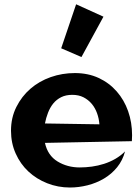

<svg xmlns="http://www.w3.org/2000/svg" viewBox="-20 -796 634 878"><path d="M584 -177.7Q584 -170.9 583.5 -164.1Q583 -157.2 583 -150.4L185.5 -142.6Q198.2 -85 243.2 -57.6Q288.1 -30.3 344.7 -30.3Q372.1 -30.3 400.4 -34.2Q428.7 -38.1 456.1 -46.9Q483.4 -55.7 507.8 -69.8Q532.2 -84 551.8 -103.5Q541 -62.5 515.6 -31.2Q490.2 0 455.6 20.5Q420.9 41 380.4 51.3Q339.8 61.5 299.8 61.5Q245.1 61.5 195.8 42Q146.5 22.5 109.9 -11.7Q73.2 -45.9 51.8 -93.8Q30.3 -141.6 30.3 -198.2Q30.3 -257.8 54.7 -306.6Q79.1 -355.5 119.1 -390.1Q159.2 -424.8 211.9 -443.4Q264.6 -461.9 322.3 -461.9Q382.8 -461.9 431.2 -439.5Q479.5 -417 513.7 -377.9Q547.9 -338.9 565.9 -287.6Q584 -236.3 584 -177.7ZM434.6 -227.5Q432.6 -253.9 423.8 -278.3Q415 -302.7 399.4 -321.3Q383.8 -339.8 361.8 -351.1Q339.8 -362.3 310.5 -362.3Q281.2 -362.3 259.8 -351.6Q238.3 -340.8 223.6 -322.8Q209 -304.7 199.7 -280.8Q190.4 -256.8 185.5 -231.4ZM453.1 -719.7 352.5 -535.2 259.8 -575.2 328.1 -776.4Z"/></svg>

Font: Fontdiner Swanky
Style: Regular
Weight: 400
Designer: Font Diner, Inc
Foundry: Font Diner, Inc
Version: Version 1.000